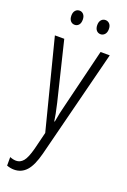

<svg xmlns="http://www.w3.org/2000/svg" viewBox="-177 -763 698 1059"><g transform="rotate(20 171.5 -233.0)"><path d="M14 -532H69L153 -187Q162 -148 166 -127Q170 -106 173 -85H176Q181 -114 186 -138Q191 -162 198 -188L282 -532H336L175 103Q156 177 127 209Q98 241 55 241Q44 241 33.5 239Q23 237 12 233V183Q32 191 49 191Q73 191 90.5 170.5Q108 150 123 93L148 -8ZM62 -666Q62 -685 71.5 -696Q81 -707 96 -707Q110 -707 119.5 -696Q129 -685 129 -666Q129 -645 119.5 -634.5Q110 -624 96 -624Q81 -624 71.5 -635Q62 -646 62 -666ZM214 -666Q214 -685 223.5 -696Q233 -707 248 -707Q262 -707 272 -696.5Q282 -686 282 -666Q282 -646 272 -635Q262 -624 248 -624Q233 -624 223.5 -635Q214 -646 214 -666Z"/></g></svg>

Font: Noto Sans Lao UI ExtCond Light
Style: Regular
Weight: 300
Width: 2
Designer: Monotype Design Team
Foundry: Monotype Imaging Inc.
Version: Version 2.000; ttfautohint (v1.8.4.7-5d5b)